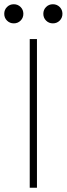

<svg xmlns="http://www.w3.org/2000/svg" viewBox="-49 -884 314 904"><path d="M91 0V-700H125V0ZM16 -774Q-3 -774 -16 -787Q-29 -800 -29 -819Q-29 -838 -16 -851Q-3 -864 16 -864Q35 -864 48 -851Q61 -838 61 -819Q61 -800 48 -787Q35 -774 16 -774ZM200 -774Q181 -774 168 -787Q155 -800 155 -819Q155 -838 168 -851Q181 -864 200 -864Q219 -864 232 -851Q245 -838 245 -819Q245 -800 232 -787Q219 -774 200 -774Z"/></svg>

Font: Zen Kaku Gothic Antique Light
Style: Regular
Weight: 300
Designer: Yoshimichi Ohira
Foundry: Positype
Version: Version 1.001